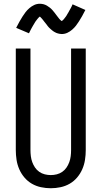

<svg xmlns="http://www.w3.org/2000/svg" viewBox="-20 -993 540 1021"><path d="M250 8Q224 8 198 2.5Q172 -3 149.5 -16Q127 -29 110 -49Q93 -69 82.5 -93Q72 -117 68 -143Q64 -169 64 -195V-735H142V-195Q142 -179 144 -162.5Q146 -146 151.5 -131Q157 -116 166 -102.5Q175 -89 188.5 -79.5Q202 -70 218 -66Q234 -62 250 -62Q266 -62 282 -66Q298 -70 311.5 -79.5Q325 -89 334 -102.5Q343 -116 348.5 -131Q354 -146 356 -162.5Q358 -179 358 -195V-735H436V-195Q436 -169 432 -143Q428 -117 417.5 -93Q407 -69 390 -49Q373 -29 350.5 -16Q328 -3 302 2.5Q276 8 250 8ZM308 -812Q303 -812 298 -813Q293 -814 288.5 -815Q284 -816 279.5 -818Q275 -820 270.5 -822.5Q266 -825 262.5 -827.5Q259 -830 255.5 -833Q252 -836 248 -839.5Q244 -843 240.5 -846.5Q237 -850 234 -854Q231 -858 228.5 -861.5Q226 -865 223 -868.5Q220 -872 216.5 -876.5Q213 -881 210 -885Q207 -889 204 -892.5Q201 -896 197.5 -899.5Q194 -903 192 -905Q189 -903 187 -901Q185 -899 181.5 -895Q178 -891 177 -889.5Q176 -888 174 -885.5Q172 -883 170.5 -881Q169 -879 167 -876Q165 -873 163.5 -870Q162 -867 160 -864Q158 -861 156 -857.5Q154 -854 152 -850.5Q150 -847 147.5 -842.5Q145 -838 143 -834Q141 -830 138.5 -825Q136 -820 134 -816L66 -845Q75 -863 83.5 -878Q92 -893 100 -905.5Q108 -918 116 -928.5Q124 -939 136 -949.5Q148 -960 162 -966.5Q176 -973 192 -973Q202 -973 211.5 -970.5Q221 -968 229.5 -963Q238 -958 245.5 -952Q253 -946 259.5 -938.5Q266 -931 271 -924.5Q276 -918 283 -908.5Q290 -899 295.5 -892.5Q301 -886 308 -881Q311 -883 313 -884.5Q315 -886 318.5 -890Q322 -894 323 -895.5Q324 -897 326 -899.5Q328 -902 329.5 -904Q331 -906 333 -909Q335 -912 336.5 -915Q338 -918 340 -921Q342 -924 344 -927.5Q346 -931 348 -935Q350 -939 352.5 -943Q355 -947 357 -951Q359 -955 361.5 -960Q364 -965 366 -970L434 -940Q425 -922 416.5 -907Q408 -892 400 -879.5Q392 -867 384 -856.5Q376 -846 364 -835.5Q352 -825 338 -818.5Q324 -812 308 -812Z"/></svg>

Font: Iosevka SS18
Style: Regular
Weight: 400
Monospace: yes
Designer: Belleve Invis
Foundry: Belleve Invis
Version: Version 25.1.1; ttfautohint (v1.8.4)